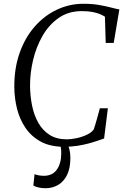

<svg xmlns="http://www.w3.org/2000/svg" viewBox="-20 -771 656 1019"><path d="M320 8Q247 8 196.8 -19.2Q146.5 -46.5 115.5 -92Q84.5 -137.5 70.5 -193.5Q56.5 -249.5 56 -306.5Q55 -407 83.8 -489Q112.5 -571 163.8 -629.5Q215 -688 281.8 -719.5Q348.5 -751 423 -751Q469 -751 506.2 -744.5Q543.5 -738 570.5 -730.8Q597.5 -723.5 613.5 -721L583.5 -543H541L537 -682.5Q526.5 -689 511 -695.8Q495.5 -702.5 472 -707.2Q448.5 -712 413.5 -712Q343 -712 291 -675.5Q239 -639 205.2 -579.8Q171.5 -520.5 155.2 -450.8Q139 -381 139.5 -314.5Q140 -261.5 150.2 -210.8Q160.5 -160 183.2 -119.5Q206 -79 243.2 -55.2Q280.5 -31.5 335 -31.5Q358.5 -31.5 387.2 -37.8Q416 -44 440.8 -55.8Q465.5 -67.5 477.5 -84Q482 -97 486.2 -111.2Q490.5 -125.5 494.5 -140Q498.5 -154.5 502.5 -168.8Q506.5 -183 510 -196.5H552.5L532.5 -36Q518.5 -31 497.2 -23.8Q476 -16.5 449 -9.2Q422 -2 389.5 3Q357 8 320 8ZM315 -12.5 336 -10.5Q343.5 2.5 348.5 22Q353.5 41.5 353.5 67.5Q353.5 121.5 336 157.2Q318.5 193 288.5 210.5Q258.5 228 221 228Q201.5 228 183.5 223.8Q165.5 219.5 157 213.5L163.5 153Q169.5 156.5 183.5 159.2Q197.5 162 213 162Q258.5 162 281.8 129Q305 96 305 43Q305.5 25 302.8 12.2Q300 -0.5 296 -10.5Z"/></svg>

Font: Merriweather 72pt Light
Style: Italic
Weight: 300
Italic angle: -7.8°
Version: Version 2.101